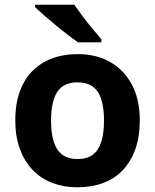

<svg xmlns="http://www.w3.org/2000/svg" viewBox="-20 -786 659 816"><path d="M574 -274Q574 -205.6 555.5 -153.1Q536.9 -100.5 502.5 -63.7Q468 -27 419 -8.5Q370 10 308.4 10Q251.2 10 202.6 -8.5Q154 -27 119 -63.5Q84 -100 64.5 -153Q45 -206 45 -274.2Q45 -364.7 77 -427.3Q109.1 -489.9 168.9 -522.9Q228.7 -556 311 -556Q388.4 -556 447.2 -523Q506 -490 540 -427.3Q574 -364.7 574 -274ZM197 -273.8Q197 -220 208.5 -183.5Q220 -147 245 -128.5Q270 -110 310 -110Q350 -110 374.5 -128.5Q399 -147 410.5 -183.5Q422 -220 422 -273.6Q422 -328 410.5 -364Q399 -400 374 -418Q349.1 -436 309.3 -436Q250 -436 223.5 -395.5Q197 -355 197 -273.8ZM296 -766Q311 -744 331.5 -716.5Q352 -689 373.5 -663.5Q395 -638 411 -619V-606H312Q293 -619 267.5 -638.5Q242 -658 215.5 -680Q189 -702 166 -722Q143 -742 129 -756V-766Z"/></svg>

Font: Noto Sans Telugu
Style: Regular
Weight: 400
Designer: Jelle Bosma - Monotype Design Team
Foundry: Monotype Imaging Inc.
Version: Version 2.003